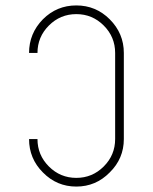

<svg xmlns="http://www.w3.org/2000/svg" viewBox="-20 -687 562 707"><path d="M261 0Q189 0 138 -52Q87 -103 87 -175H118Q118 -116 160 -74Q202 -32 261 -32Q320 -32 362 -74Q404 -116 404 -175V-492Q404 -551 362 -593Q320 -635 261 -635Q202 -635 160 -593Q118 -551 118 -492H87Q87 -564 138 -616Q189 -667 261 -667Q333 -667 384 -616Q436 -564 436 -492V-175Q436 -103 384 -52Q333 0 261 0Z"/></svg>

Font: Zector
Style: Regular
Weight: 400
Designer: GGBot
Version: 0.72